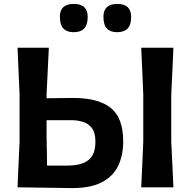

<svg xmlns="http://www.w3.org/2000/svg" viewBox="-20 -957 976 981"><path d="M348.5 4Q265 2.5 197.5 1.8Q130 1 69.5 0Q72 -58 74.5 -112.2Q77 -166.5 80 -233.5V-474.5Q77 -544 74.5 -599Q72 -654 69.5 -713H229.5Q226.5 -654 224 -598.8Q221.5 -543.5 218 -474.5V-455Q246 -455.5 279.8 -455.8Q313.5 -456 354.5 -456.5Q482 -456.5 545.8 -405.8Q609.5 -355 609.5 -234Q609.5 -165 584.5 -111.2Q559.5 -57.5 502.2 -26.8Q445 4 348.5 4ZM220.5 -111H322.5Q398 -111 432.8 -139.8Q467.5 -168.5 467.5 -233Q467.5 -280 448.8 -303.5Q430 -327 401.8 -335Q373.5 -343 345 -343H218V-256Q219 -216.5 219.5 -181.5Q220 -146.5 220.5 -111ZM701.5 0Q704.5 -57.5 706.8 -112Q709 -166.5 712 -233.5V-474.5Q709 -544 706.8 -599Q704.5 -654 701.5 -713H866Q863.5 -654 861 -599Q858.5 -544 855 -474.5V-233.5Q858 -166.5 860.8 -112.2Q863.5 -58 866 0ZM578.5 -792.5Q544.5 -792.5 526.5 -811Q508.5 -829.5 508.5 -872Q508.5 -937 579.5 -937Q650 -937 650 -870.5Q650 -829.5 631.8 -811Q613.5 -792.5 578.5 -792.5ZM356.5 -792.5Q322 -792.5 304 -811Q286 -829.5 286 -872Q286 -937 357.5 -937Q428 -937 428 -870.5Q428 -829.5 409.8 -811Q391.5 -792.5 356.5 -792.5Z"/></svg>

Font: Commissioner Loud SemiBold
Style: Regular
Weight: 600
Designer: Kostas Bartsokas
Foundry: Kostas Bartsokas
Version: Version 1.000; ttfautohint (v1.8.3)